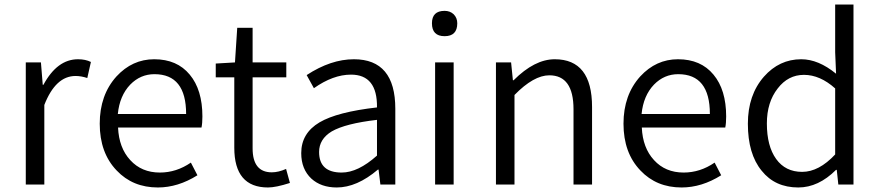

<svg xmlns="http://www.w3.org/2000/svg" viewBox="-20 -816 3888 849"><path d="M94 -540H161L169 -441H172Q233 -554 325 -554Q358 -554 382 -542L366 -471Q339 -480 314 -480Q226 -480 176 -352V0H94Z M496 -62Q421 -140 421 -269Q421 -396 495 -478Q565 -554 662 -554Q763 -554 819 -486Q875 -419 875 -301Q875 -271 871 -252H502Q506 -162 556 -108Q606 -53 687 -53Q760 -53 824 -97L853 -41Q767 13 678 13Q567 13 496 -62ZM803 -312Q803 -488 663 -488Q601 -488 556 -442Q509 -393 501 -312Z M1016 -163V-474H934V-535L1019 -540L1029 -693H1097V-540H1246V-474H1097V-160Q1097 -54 1182 -54Q1211 -54 1245 -69L1262 -7Q1200 13 1165 13Q1016 13 1016 -163Z M1357 -26Q1312 -68 1312 -139Q1312 -227 1393 -275Q1471 -321 1647 -341Q1649 -486 1532 -486Q1453 -486 1368 -426L1336 -484Q1443 -554 1545 -554Q1728 -554 1728 -335V0H1662L1654 -66H1651Q1558 13 1469 13Q1400 13 1357 -26ZM1647 -128V-286Q1508 -270 1447 -235Q1391 -201 1391 -144Q1391 -53 1491 -53Q1563 -53 1647 -128Z M1904 -540H1986V0H1904ZM1890 -713Q1890 -768 1946 -768Q1970 -768 1986 -753Q2002 -737 2002 -713Q2002 -656 1946 -656Q1890 -656 1890 -713Z M2173 -540H2240L2248 -461H2251Q2344 -554 2433 -554Q2598 -554 2598 -343V0H2516V-333Q2516 -483 2409 -483Q2340 -483 2255 -396V0H2173Z M2812 -62Q2737 -140 2737 -269Q2737 -396 2811 -478Q2881 -554 2978 -554Q3079 -554 3135 -486Q3191 -419 3191 -301Q3191 -271 3187 -252H2818Q2822 -162 2872 -108Q2922 -53 3003 -53Q3076 -53 3140 -97L3169 -41Q3083 13 2994 13Q2883 13 2812 -62ZM3119 -312Q3119 -488 2979 -488Q2917 -488 2872 -442Q2825 -393 2817 -312Z M3348 -61Q3287 -135 3287 -269Q3287 -396 3358 -477Q3426 -554 3523 -554Q3599 -554 3677 -490L3673 -585V-796H3754V0H3687L3680 -65H3677Q3599 13 3510 13Q3407 13 3348 -61ZM3673 -133V-425Q3606 -485 3535 -485Q3465 -485 3419 -425Q3371 -364 3371 -270Q3371 -170 3412 -113Q3453 -56 3527 -56Q3601 -56 3673 -133Z"/></svg>

Font: Source Han Sans CN Normal
Style: Regular
Weight: 350
Designer: Ryoko NISHIZUKA 西塚涼子 (kana, bopomofo & ideographs); Paul D. Hunt (Latin, Greek & Cyrillic); Sandoll Communications 산돌커뮤니
Foundry: Adobe
Version: Version 2.004;hotconv 1.0.118;makeotfexe 2.5.65603